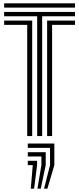

<svg xmlns="http://www.w3.org/2000/svg" viewBox="-20 -820 477 1157"><path d="M5 -774V-800H432V-774ZM204 0V-722H5V-748H432V-722H234V0ZM144 0V-670H5V-696H174V0ZM264 0V-696H432V-670H294V0ZM245.5 317 281.5 175V71H147.5V45H307.5V175L265.5 317ZM205.5 317 229.5 175V123H147.5V97H255.5V175L225.5 317ZM165.5 317 177.5 175H147.5V149H203.5V175L185.5 317Z"/></svg>

Font: Big Shoulders Inline Text Black
Style: Regular
Weight: 900
Designer: Patric King
Foundry: XO Type Co
Version: Version 1.000